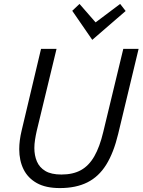

<svg xmlns="http://www.w3.org/2000/svg" viewBox="-20 -942 726 978"><path d="M285 16Q213 16 167.5 -9.5Q122 -35 100 -79.5Q78 -124 78 -182Q78 -204 81 -227.5Q84 -251 90 -276L189 -693H268L167 -275Q162 -253 158.5 -230.5Q155 -208 155 -188Q155 -150 168 -119.5Q181 -89 211 -71Q241 -53 293 -53Q352 -53 392.5 -75.5Q433 -98 460.5 -146Q488 -194 506 -270L608 -693H686L582 -260Q559 -164 521 -103Q483 -42 425 -13Q367 16 285 16ZM450 -739 348 -887 385 -922 467 -828 592 -922 620 -886Z"/></svg>

Font: Ubuntu Sans
Style: Italic
Weight: 400
Italic angle: -13.5°
Designer: Dalton Maag Ltd
Foundry: Dalton Maag Ltd
Version: Version 1.006